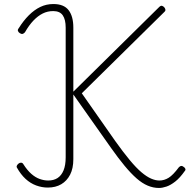

<svg xmlns="http://www.w3.org/2000/svg" viewBox="-20 -914 945 953"><path d="M769 19Q741 19 713.5 7.5Q686 -4 658 -28.5Q630 -53 598.5 -91Q567 -129 531 -180L344 -445V-124Q344 -78 328 -47Q312 -16 284 0.5Q256 17 217 17Q188 17 159.5 6.5Q131 -4 107 -26Q83 -48 64 -82Q61 -87 64 -92.5Q67 -98 72 -102Q78 -107 85 -106.5Q92 -106 96 -99Q115 -69 135.5 -51Q156 -33 177.5 -25.5Q199 -18 219 -18Q247 -18 266 -30.5Q285 -43 295.5 -68.5Q306 -94 306 -133V-777Q306 -817 291.5 -838Q277 -859 244 -859Q216 -859 192 -847Q168 -835 146 -812Q124 -789 104 -754Q99 -748 93 -746Q87 -744 79 -749Q71 -754 69 -760.5Q67 -767 73 -774Q96 -811 123 -838Q150 -865 180 -879.5Q210 -894 245 -894Q297 -894 320.5 -863.5Q344 -833 344 -777V-459L770 -879Q778 -887 784.5 -885Q791 -883 796 -877Q800 -872 801 -866Q802 -860 795 -854L386 -451L552 -214Q592 -158 624 -119.5Q656 -81 682 -59Q708 -37 730 -27.5Q752 -18 771 -18Q795 -18 817 -31.5Q839 -45 868 -84Q874 -90 879.5 -90.5Q885 -91 891 -86Q898 -82 900 -76Q902 -70 897 -65Q873 -31 850 -13Q827 5 806.5 12Q786 19 769 19Z"/></svg>

Font: Playwrite HR Lijeva Thin
Style: Regular
Weight: 250
Designer: Veronika Burian, José Scaglione
Foundry: TypeTogether
Version: Version 1.002